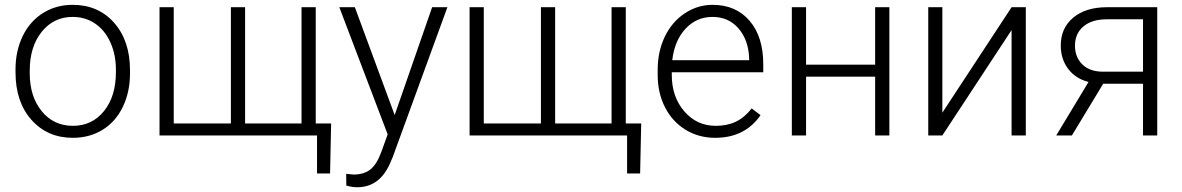

<svg xmlns="http://www.w3.org/2000/svg" viewBox="-20 -558 4869 791"><path d="M43.9 -272Q43.9 -348.1 73.5 -409.2Q103 -470.2 157 -504.2Q210.9 -538.1 279.3 -538.1Q384.8 -538.1 450.2 -464.1Q515.6 -390.1 515.6 -268.1V-255.9Q515.6 -179.2 486.1 -117.9Q456.5 -56.6 402.8 -23.4Q349.1 9.8 280.3 9.8Q175.3 9.8 109.6 -64.2Q43.9 -138.2 43.9 -260.3ZM102.5 -255.9Q102.5 -161.1 151.6 -100.3Q200.7 -39.6 280.3 -39.6Q359.4 -39.6 408.4 -100.3Q457.5 -161.1 457.5 -260.7V-272Q457.5 -332.5 435.1 -382.8Q412.6 -433.1 372.1 -460.7Q331.5 -488.3 279.3 -488.3Q201.2 -488.3 151.9 -427Q102.5 -365.7 102.5 -266.6Z M695.8 -528.3V-49.3H931.2V-528.3H989.7V-49.3H1222.2V-528.3H1280.8V-49.3H1344.2L1339.8 156.7H1286.1V0H637.2V-528.3Z M1606 -84 1760.3 -528.3H1823.2L1597.7 89.8L1585.9 117.2Q1542.5 213.4 1451.7 213.4Q1430.7 213.4 1406.7 206.5L1406.2 158.2L1436.5 161.1Q1479.5 161.1 1506.1 139.9Q1532.7 118.7 1551.3 66.9L1577.1 -4.4L1377.9 -528.3H1441.9Z M1973.1 -528.3V-49.3H2208.5V-528.3H2267.1V-49.3H2499.5V-528.3H2558.1V-49.3H2621.6L2617.2 156.7H2563.5V0H1914.6V-528.3Z M2926.3 9.8Q2858.9 9.8 2804.4 -23.4Q2750 -56.6 2719.7 -116Q2689.5 -175.3 2689.5 -249V-270Q2689.5 -346.2 2719 -407.2Q2748.5 -468.3 2801.3 -503.2Q2854 -538.1 2915.5 -538.1Q3011.7 -538.1 3068.1 -472.4Q3124.5 -406.7 3124.5 -293V-260.3H2747.6V-249Q2747.6 -159.2 2799.1 -99.4Q2850.6 -39.6 2928.7 -39.6Q2975.6 -39.6 3011.5 -56.6Q3047.4 -73.7 3076.7 -111.3L3113.3 -83.5Q3048.8 9.8 2926.3 9.8ZM2915.5 -488.3Q2849.6 -488.3 2804.4 -439.9Q2759.3 -391.6 2749.5 -310.1H3066.4V-316.4Q3064 -392.6 3022.9 -440.4Q2981.9 -488.3 2915.5 -488.3Z M3644 0H3585.4V-242.2H3300.8V0H3242.2V-528.3H3300.8V-291.5H3585.4V-528.3H3644Z M4147.5 -528.3H4206.1V0H4147.5V-434.1L3862.3 0H3804.2V-528.3H3862.3V-93.8Z M4747.6 -528.3V0H4689V-212.9H4524.9L4396 0H4331.5L4464.4 -220.2Q4410.2 -234.4 4380.1 -274.9Q4350.1 -315.4 4350.1 -370.6Q4350.1 -442.4 4401.6 -485.4Q4453.1 -528.3 4541 -528.3ZM4408.7 -369.6Q4408.7 -323.2 4438.2 -293.5Q4467.8 -263.7 4520.5 -262.7H4689V-478.5H4539.6Q4478.5 -478.5 4443.6 -449.2Q4408.7 -419.9 4408.7 -369.6Z"/></svg>

Font: SteelSelectRoboto
Style: Regular
Weight: 300
Designer: Google
Version: Version 2.137; 2017